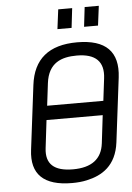

<svg xmlns="http://www.w3.org/2000/svg" viewBox="-57 -867 634 919"><g transform="rotate(-5 260.0 -407.0)"><path d="M518 -474C533 -597 472 -659 334 -659C198 -659 123 -597 108 -473L70 -166C55 -49 116 10 252 10C277 10 301 8 323 3C397 -13 466 -54 480 -166ZM410 -167C401 -92 351 -55 262 -55C171 -55 131 -92 140 -167L156 -301H426ZM327 -596C417 -596 458 -556 448 -476L435 -369H165L178 -476C190 -574 254 -596 327 -596ZM314 -730 325 -824H258L246 -730ZM441 -730 453 -824H385L374 -730Z"/></g></svg>

Font: Gamestation Condensed
Style: Italic
Weight: 400
Width: 3
Designer: Jonas Hecksher
Foundry: Jonas Hecksher, Playtypeª, e-types AS
Version: Version 1.003